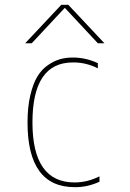

<svg xmlns="http://www.w3.org/2000/svg" viewBox="-20 -770 540 800"><path d="M415 -589.8H387.7L251 -736.3H249L112.3 -589.8H85L235.4 -750H264.6ZM291 -9.8Q343.8 -9.8 394.5 -35.2V-12.7Q342.8 10.7 291 9.8Q94.7 9.8 94.7 -259.8Q94.7 -324.2 106.4 -373.5Q118.2 -422.9 136.2 -452.1Q154.3 -481.4 180.2 -499Q206.1 -516.6 230.5 -523.4Q254.9 -530.3 283.2 -530.3Q337.9 -530.3 387.7 -506.8V-485.4Q336.9 -510.7 283.2 -509.8Q115.2 -509.8 115.2 -259.8Q115.2 -9.8 291 -9.8Z"/></svg>

Font: Mgen+ 1m thin
Style: Regular
Weight: 100
Designer: [Source Han Sans]
Ryoko NISHIZUKA  (kana & ideographs); Paul D. Hunt (Latin, Greek & Cyrillic); Wenlong ZHANG  (bopomofo
Version: Version 1.059.20150602